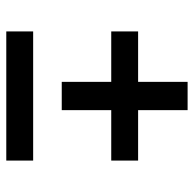

<svg xmlns="http://www.w3.org/2000/svg" viewBox="-23 -594 617 611"><g transform="rotate(90 285.5 -288.5)"><path d="M240.5 -176.5V-334H80V-419.5H240.5V-577H330.5V-419.5H491V-334H330.5V-176.5ZM80 0V-85.5H491V0Z"/></g></svg>

Font: Encode Sans Expanded Medium
Style: Regular
Weight: 500
Width: 7
Designer: Multiple Designers
Foundry: Impallari Type
Version: Version 2.000